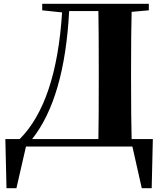

<svg xmlns="http://www.w3.org/2000/svg" viewBox="-20 -767 848 1005"><path d="M495 -39Q497 -141 497 -359V-393Q497 -605 495 -709H342Q318 -253 148 -39ZM780 -39 774 218H722L673 0H116L66 218H14L8 -39H83Q275 -231 305 -702L201 -713V-747H759V-713L669 -705Q666 -603 666 -393V-358Q666 -143 669 -39Z"/></svg>

Font: Source Han Serif SC Heavy
Style: Regular
Weight: 900
Designer: Ryoko NISHIZUKA  (kana & ideographs); Frank Grießhammer (Latin, Greek & Cyrillic); Wenlong ZHANG  (bopomofo); Sandoll Co
Foundry: Adobe Systems Incorporated
Version: Version 1.001 October 20, 2017